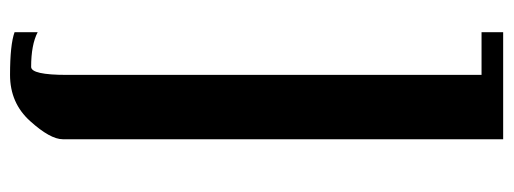

<svg xmlns="http://www.w3.org/2000/svg" viewBox="-332 -458 998 373"><g transform="rotate(90 166.5 -271.0)"><path d="M250 -750V105.5Q250 129.9 214.8 168.9Q179.7 208 125 208Q66.4 208 42 199.2V154.3Q66.4 167 109.4 167Q125 167 125 97.7V-708H42V-750Z"/></g></svg>

Font: okolaks
Style: Bold
Weight: 600
Width: 8
Version: Version 000.6.0